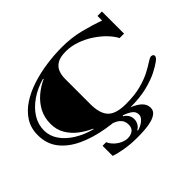

<svg xmlns="http://www.w3.org/2000/svg" viewBox="-185 -959 1467 1467"><g transform="rotate(-45 548.5 -225.5)"><path d="M666 22Q537 22 421 2Q305 -18 215 -60Q125 -102 73.5 -168.5Q22 -235 22 -328Q22 -404 58 -461Q94 -518 155.5 -558.5Q217 -599 295.5 -624.5Q374 -650 460 -662Q546 -674 630 -674Q731 -674 822 -651Q913 -628 989 -600V-650H1037V-411H989Q970 -448 933 -486.5Q896 -525 846.5 -557.5Q797 -590 740.5 -610Q684 -630 625 -630Q567 -630 534 -611Q501 -592 487.5 -559.5Q474 -527 474 -485V-211Q474 -111 517 -65.5Q560 -20 669 -20Q764 -20 832 -38.5Q900 -57 946 -81.5Q992 -106 1019.5 -124.5Q1047 -143 1060 -143Q1067 -143 1075.5 -139Q1084 -135 1084 -123Q1084 -108 1057 -88Q1030 -68 980 -42Q930 -17 854.5 2.5Q779 22 666 22ZM356 -59 357 -64Q302 -88 255.5 -124Q209 -160 180.5 -209Q152 -258 152 -320Q152 -389 180.5 -442.5Q209 -496 255.5 -535.5Q302 -575 357 -600L356 -605Q276 -583 213.5 -540Q151 -497 116 -441Q81 -385 81 -320Q81 -261 116 -209.5Q151 -158 213.5 -119Q276 -80 356 -59ZM548 223Q477 223 415 212.5Q353 202 315 188V79H354Q365 105 387.5 127Q410 149 438.5 162Q467 175 493 175Q525 175 548 158.5Q571 142 571 105Q571 19 440 0V-16Q504 -16 564.5 -6.5Q625 3 674 22Q723 41 752 68.5Q781 96 781 133Q781 163 760 180.5Q739 198 705 207.5Q671 217 630 220Q589 223 548 223ZM589 188Q609 183 630.5 171.5Q652 160 666.5 143Q681 126 681 107Q681 75 654.5 56Q628 37 589 24L585 30Q631 58 631 107Q631 129 619 150.5Q607 172 586 182Z"/></g></svg>

Font: Diplomata
Style: Regular
Weight: 400
Designer: Eduardo Rodriguez Tunni
Foundry: Eduardo Rodriguez Tunni
Version: Version 1.002; ttfautohint (v1.8.4.7-5d5b);gftools[0.9.23]